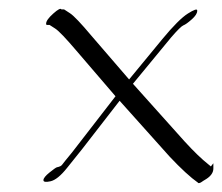

<svg xmlns="http://www.w3.org/2000/svg" viewBox="-20 -388 503 435"><path d="M463.4 -18.1V-6.3Q463.4 2 448 15.6Q432.6 29.3 428.7 26.4ZM452.1 -15.6 463.4 -6.3Q463.4 7.3 447.3 17.6Q431.2 27.8 429.2 26.4Q402.8 7.8 364.3 -33.2L251 -159.7L165 -48.8Q164.1 -47.4 158.7 -41Q153.3 -34.7 132.1 -7.8Q110.8 19 94.5 22.7Q78.1 26.4 78.4 20Q78.6 13.7 92.3 2.7Q106 -8.3 108.9 -9Q111.8 -9.8 113 -10Q114.3 -10.3 115.5 -11Q116.7 -11.7 117.2 -11.7Q117.7 -11.7 118.9 -12.9Q120.1 -14.2 120.4 -14.4Q120.6 -14.6 121.8 -16.1Q123 -17.6 127.7 -23.7Q132.3 -29.8 143.1 -42.5L241.7 -169.9L153.3 -272.9Q117.2 -315.4 105.2 -323.2Q93.3 -331.1 92.3 -331.5H86.4Q84.5 -331.5 84.5 -334V-334.5Q84.5 -342.8 100.6 -357.2Q116.7 -371.6 119.1 -366.7H124Q125 -366.7 125.5 -366.5Q126 -366.2 138.7 -357.9Q151.4 -349.6 187.5 -306.6L272.5 -208L347.7 -299.3Q384.8 -344.2 405.8 -357.4Q426.8 -370.6 426.8 -364.3V-363.3Q426.8 -355 414.3 -344Q401.9 -333 395.5 -330.6Q389.2 -328.1 367.7 -303.2L281.2 -198.2L398.4 -67.4Q429.2 -33.7 452.1 -15.6Z"/></svg>

Font: ML-NILA06
Style: Regular
Weight: 400
Designer: CLT@C-DIT
Version: Version ML-NILA06 1.0